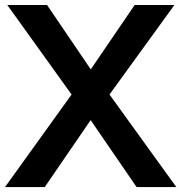

<svg xmlns="http://www.w3.org/2000/svg" viewBox="-31 -756 732 776"><path d="M149.9 0 335.4 -270.5 521 0H681.6L411.6 -374L673.8 -735.8H513.2L335.9 -475.6L159.2 -735.8H-1.5L258.3 -374L-10.7 0Z"/></svg>

Font: Winston SemiBold
Style: Regular
Weight: 600
Designer: Vernon Adams, Kim Jin-seong, David Berlow, Cristiano Sobral
Foundry: The Winston Project Authors
Version: Version 3.004